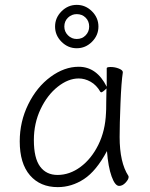

<svg xmlns="http://www.w3.org/2000/svg" viewBox="-20 -755 615 788"><path d="M295 -557Q259 -557 232.5 -583.5Q206 -610 206 -646Q206 -682 232.5 -708.5Q259 -735 295 -735Q331 -735 357.5 -708.5Q384 -682 384 -646Q384 -610 357.5 -583.5Q331 -557 295 -557ZM303 -481Q377 -481 418 -399V-475Q418 -480 434 -480Q452 -480 468 -473.5Q484 -467 484 -459V-457Q478 -419 474.5 -331.5Q471 -244 471 -193Q471 -88 507 -33Q508 -30 508 -29Q508 -19 495.5 -5.5Q483 8 469 8Q452 8 438 -31Q424 -70 419 -135Q375 -53 324.5 -20Q274 13 217 13Q145 13 103 -35.5Q61 -84 61 -175Q61 -256 96 -327Q131 -398 187.5 -439.5Q244 -481 303 -481ZM216 -37Q266 -37 310.5 -70Q355 -103 383.5 -160.5Q412 -218 415 -291Q416 -301 416 -335L417 -392Q401 -376 395 -376Q394 -376 392 -378Q376 -406 352 -419.5Q328 -433 303 -433Q260 -433 217 -399Q174 -365 146.5 -307Q119 -249 119 -180Q119 -106 144.5 -71.5Q170 -37 216 -37ZM295 -595Q317 -595 331.5 -610Q346 -625 346 -646Q346 -668 331.5 -682.5Q317 -697 295 -697Q274 -697 259 -682.5Q244 -668 244 -646Q244 -625 259 -610Q274 -595 295 -595Z"/></svg>

Font: JyunsaiKaai Light
Style: Regular
Weight: 300
Designer: Fontworks Inc.
Version: Version 0.030;April 7, 2024;FontCreator 14.0.0.2901 64-bit